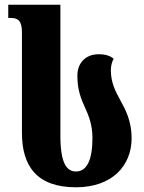

<svg xmlns="http://www.w3.org/2000/svg" viewBox="-20 -780 612 814"><path d="M302 14C457 14 538 -79 538 -194C538 -266 513 -314 489 -357C469 -394 450 -430 450 -483C450 -499 454 -517 462 -531C447 -543 429 -550 398 -550C345 -550 308 -515 308 -459C308 -398 324 -360 340 -325C356 -290 372 -250 372 -196C372 -101 348 -53 302 -53C262 -53 236 -89 236 -206V-760H15V-704H24C58 -704 73 -691 73 -642V-217C73 -76 136 14 302 14Z"/></svg>

Font: Noto Serif Georgian ExtraCondensed Black
Style: Regular
Weight: 900
Width: 2
Designer: Monotype Design Team, Akaki Razmadze
Foundry: Google LLC
Version: Version 2.003